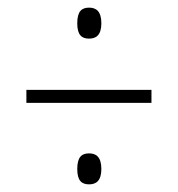

<svg xmlns="http://www.w3.org/2000/svg" viewBox="-20 -610 465 502"><path d="M213 -509C231 -509 245 -518 245 -549C245 -581 231 -590 213 -590C194 -590 182 -581 182 -549C182 -518 194 -509 213 -509ZM49 -341H376V-375H49ZM213 -128C231 -128 245 -137 245 -168C245 -200 231 -209 213 -209C194 -209 182 -200 182 -168C182 -137 194 -128 213 -128Z"/></svg>

Font: Noto Serif Tamil ExtraCondensed ExtraLight
Style: Regular
Weight: 200
Width: 2
Designer: Indian Type Foundry, Tom Grace, and the Monotype Design Team
Foundry: Monotype Imaging Inc.
Version: Version 2.004